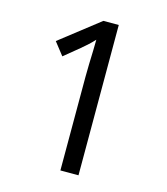

<svg xmlns="http://www.w3.org/2000/svg" viewBox="-108 -798 766 881"><g transform="rotate(15 275.5 -357.0)"><path d="M261 0V-446Q261 -474 262 -506.5Q263 -539 264 -569.5Q265 -600 265 -622Q249 -605 237.5 -594.5Q226 -584 206 -567L134 -508L87 -568L274 -714H347V0Z"/></g></svg>

Font: utamil85
Style: Book
Weight: 400
Designer: Jelle Bosma - Monotype Design Team
Foundry: Monotype Imaging Inc.
Version: Version 2.003